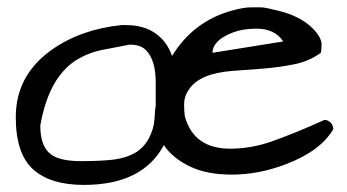

<svg xmlns="http://www.w3.org/2000/svg" viewBox="-20 -487 953 528"><path d="M23.4 -165Q23.4 -280.3 123 -350.6Q202.1 -406.2 313.5 -418Q319.3 -418 326.2 -418Q375 -418 407.2 -395.5Q439.5 -373 453.1 -333Q511.7 -428.7 618.2 -458Q650.4 -466.8 668.9 -466.8Q687.5 -466.8 697.8 -466.8Q708 -466.8 739.3 -459Q813.5 -442.4 849.6 -398.4Q864.3 -379.9 864.3 -365.2Q864.3 -350.6 862.3 -341.8Q830.1 -318.4 788.6 -310.1Q747.1 -301.8 703.6 -298.3Q660.2 -294.9 619.1 -292Q528.3 -285.2 499 -240.2Q486.3 -221.7 486.3 -200.7Q486.3 -179.7 488.3 -167Q512.7 -78.1 613.3 -78.1Q668.9 -78.1 726.6 -97.7Q796.9 -123 872.1 -157.2Q881.8 -157.2 889.2 -149.9Q896.5 -142.6 896.5 -131.8Q861.3 -71.3 765.6 -35.2Q691.4 -6.8 617.2 -6.8Q547.9 -6.8 501 -29.8Q454.1 -52.7 430.7 -87.9Q372.1 21.5 210.9 21.5Q118.2 21.5 70.8 -21.5Q23.4 -64.5 23.4 -165ZM408.2 -197.3V-260.7Q408.2 -322.3 380.9 -349.6Q366.2 -364.3 336.9 -364.3Q298.8 -357.4 260.3 -349.6Q221.7 -341.8 187.5 -320.3Q113.3 -271.5 90.8 -141.6Q90.8 -81.1 123 -60.5Q147.5 -43.9 203.6 -43.9Q259.8 -43.9 293.5 -48.3Q327.1 -52.7 351.1 -66.4Q375 -80.1 389.2 -106.4Q403.3 -132.8 404.8 -159.2Q406.2 -185.5 408.2 -197.3ZM758.8 -373Q736.3 -408.2 684.6 -408.2Q647.5 -408.2 620.1 -397.5Q564.5 -376 564.5 -341.8Z"/></svg>

Font: Architects Daughter
Style: Regular
Weight: 400
Designer: Kimberly Geswein
Foundry: Kimberly Geswein
Version: Version 1.003 2010